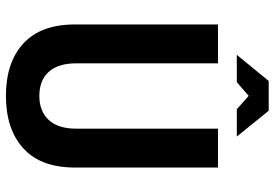

<svg xmlns="http://www.w3.org/2000/svg" viewBox="-156 -736 905 632"><g transform="rotate(90 296.0 -420.5)"><path d="M296 12Q186 12 123.5 -45.5Q61 -103 61 -215V-686H189V-219Q189 -160 217 -129Q245 -98 296 -98Q347 -98 375.5 -129Q404 -160 404 -219V-686H532V-215Q532 -103 469 -45.5Q406 12 296 12ZM161 -748 247 -853H345L430 -748H340L296 -787L251 -748Z"/></g></svg>

Font: Archivo Narrow
Style: Bold
Weight: 700
Designer: Hector Gatti
Foundry: Omnibus-Type
Version: Version 3.002